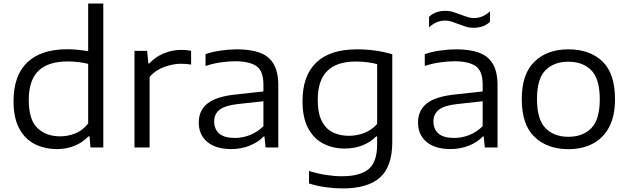

<svg xmlns="http://www.w3.org/2000/svg" viewBox="-20 -828 3529 1078"><path d="M300.5 9Q230.5 9 175.2 -19Q120 -47 88 -106.5Q56 -166 56 -260Q56 -404 133.2 -477.8Q210.5 -551.5 357.5 -551.5Q389.5 -551.5 419.8 -548.2Q450 -545 475 -540.5V-808H560V0H488L482.5 -62.5H477Q446 -29.5 400.5 -10.2Q355 9 300.5 9ZM318.5 -62.5Q361 -62.5 402.2 -78.8Q443.5 -95 475 -134.5V-469.5Q451.5 -475.5 421.5 -479.2Q391.5 -483 360.5 -483Q250 -483 195.8 -430.2Q141.5 -377.5 141.5 -267Q141.5 -155.5 190 -109Q238.5 -62.5 318.5 -62.5Z M735 0V-542.5H806L813 -471.5H818.5Q850 -507.5 898.5 -527.8Q947 -548 997.5 -548Q1027 -548 1053 -543V-465.5Q1039 -468 1024.2 -469Q1009.5 -470 994 -470Q953 -470 903.2 -452.5Q853.5 -435 820 -396V0Z M1279.5 9Q1191 9 1143.5 -31.5Q1096 -72 1096 -139.5Q1096 -209.5 1146.8 -248.5Q1197.5 -287.5 1312.5 -298.5L1459 -314.5V-352.5Q1459 -430.5 1419.2 -457.2Q1379.5 -484 1300 -484Q1265 -484 1221 -478Q1177 -472 1134 -457.5V-524Q1173 -537.5 1220.2 -544.2Q1267.5 -551 1310.5 -551Q1387 -551 1438.5 -532.2Q1490 -513.5 1516.2 -469.2Q1542.5 -425 1542.5 -348V0H1471L1465 -61.5H1459.5Q1429 -29 1381 -10Q1333 9 1279.5 9ZM1182.5 -146Q1182.5 -103 1210.8 -78.2Q1239 -53.5 1299 -53.5Q1342.5 -53.5 1384 -70Q1425.5 -86.5 1459 -119.5V-259.5L1317.5 -244Q1244 -236 1213.2 -212Q1182.5 -188 1182.5 -146Z M1903.5 230Q1860 230 1810 223.2Q1760 216.5 1715 202V132Q1766 147.5 1812.2 154.5Q1858.5 161.5 1899.5 161.5Q2003 161.5 2050.2 121Q2097.5 80.5 2097.5 -17.5V-62H2092.5Q2061 -30.5 2016 -12.2Q1971 6 1915 6Q1849 6 1795.5 -21.5Q1742 -49 1710.2 -107.8Q1678.5 -166.5 1678.5 -260Q1678.5 -403 1755.8 -477Q1833 -551 1984.5 -551Q2089.5 -551 2182.5 -523.5V-31.5Q2182.5 107.5 2113.2 168.8Q2044 230 1903.5 230ZM1938.5 -65.5Q1981.5 -65.5 2023.8 -81Q2066 -96.5 2097.5 -132V-468Q2074 -474.5 2043.2 -478.5Q2012.5 -482.5 1976.5 -482.5Q1871.5 -482.5 1817.8 -430Q1764 -377.5 1764 -267.5Q1764 -192.5 1786.8 -148.2Q1809.5 -104 1848.8 -84.8Q1888 -65.5 1938.5 -65.5Z M2510.5 9Q2422 9 2374.5 -31.5Q2327 -72 2327 -139.5Q2327 -209.5 2377.8 -248.5Q2428.5 -287.5 2543.5 -298.5L2690 -314.5V-352.5Q2690 -430.5 2650.2 -457.2Q2610.5 -484 2531 -484Q2496 -484 2452 -478Q2408 -472 2365 -457.5V-524Q2404 -537.5 2451.2 -544.2Q2498.5 -551 2541.5 -551Q2618 -551 2669.5 -532.2Q2721 -513.5 2747.2 -469.2Q2773.5 -425 2773.5 -348V0H2702L2696 -61.5H2690.5Q2660 -29 2612 -10Q2564 9 2510.5 9ZM2413.5 -146Q2413.5 -103 2441.8 -78.2Q2470 -53.5 2530 -53.5Q2573.5 -53.5 2615 -70Q2656.5 -86.5 2690 -119.5V-259.5L2548.5 -244Q2475 -236 2444.2 -212Q2413.5 -188 2413.5 -146ZM2638.5 -672Q2615 -672 2593.5 -679Q2572 -686 2552 -693.5Q2533.5 -701 2515.8 -706.8Q2498 -712.5 2480 -712.5Q2429 -712.5 2389 -674.5V-733.5Q2423.5 -767 2481.5 -767Q2505 -767 2526.5 -760Q2548 -753 2568 -745.5Q2586.5 -738.5 2604.2 -732.5Q2622 -726.5 2640 -726.5Q2691 -726.5 2731 -764.5V-705.5Q2696.5 -672 2638.5 -672Z M3171 9.5Q3053.5 9.5 2981.5 -58.8Q2909.5 -127 2909.5 -271.5Q2909.5 -413 2981 -482Q3052.5 -551 3171 -551Q3291.5 -551 3362.2 -483.2Q3433 -415.5 3433 -271.5Q3433 -176.5 3400 -114.2Q3367 -52 3308 -21.2Q3249 9.5 3171 9.5ZM3171 -60Q3252.5 -60 3300 -108.5Q3347.5 -157 3347.5 -270.5Q3347.5 -385 3300 -433.2Q3252.5 -481.5 3171 -481.5Q3090 -481.5 3042.5 -433.5Q2995 -385.5 2995 -272Q2995 -157.5 3042.5 -108.8Q3090 -60 3171 -60Z"/></svg>

Font: Encode Sans Exp
Style: Regular
Weight: 400
Width: 7
Designer: Multiple Designers
Foundry: Impallari Type
Version: Version 3.002; ttfautohint (v1.8.3) -l 8 -r 50 -G 200 -x 14 